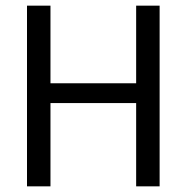

<svg xmlns="http://www.w3.org/2000/svg" viewBox="-20 -659 660 679"><path d="M158.5 0H75.5V-639H158.5ZM544.5 0H461.5V-639H544.5ZM123 -364.5H494.5V-294.5H123Z"/></svg>

Font: Anek Gujarati
Style: Regular
Weight: 400
Designer: Mrunmayee Ghaisas (Gujarati), Yesha Goshar (Latin)
Foundry: Ek Type
Version: Version 1.003